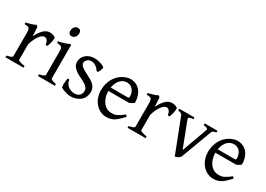

<svg xmlns="http://www.w3.org/2000/svg" viewBox="-7 -1353 2850 2059"><g transform="rotate(30 1418.5 -323.5)"><path d="M167 -341 161 -452 144 -469C123 -457 110 -451 27 -430V-410C79 -406 95 -412 95 -335V-51C95 -39 70 -30 27 -21V0H251V-21C234 -24 168 -33 168 -51V-242C204 -367 258 -400 280 -400C318 -400 330 -359 334 -330H355C363 -347 380 -397 380 -434C380 -443 379 -449 376 -451C352 -465 327 -469 306 -469C246 -469 201 -407 167 -341Z M571 -51V-469H554C518 -452 486 -441 429 -430V-410C496 -405 498 -396 498 -327V-51C498 -45 487 -33 429 -21V0H639V-21C585 -31 571 -45 571 -51ZM487 -596C487 -561 503 -549 528 -549C560 -549 585 -579 585 -616C585 -647 571 -662 544 -662C514 -662 487 -635 487 -596Z M861 -469C790 -469 716 -425 716 -342C716 -301 737 -262 822 -219L867 -197C939 -160 943 -128 943 -111C943 -64 911 -33 863 -33C795 -33 744 -79 741 -133L720 -138C714 -118 711 -85 711 -58C711 -27 714 -22 717 -21C771 9 821 15 839 15C899 15 1007 -16 1007 -138C1007 -198 960 -233 929 -250L847 -294C784 -327 779 -352 779 -366C779 -390 804 -425 848 -425C873 -425 910 -415 946 -362L965 -358C967 -361 991 -406 991 -425C991 -442 916 -469 861 -469Z M1394 -301C1394 -287 1388 -283 1375 -283H1167C1178 -350 1217 -418 1293 -418C1362 -418 1394 -359 1394 -301ZM1278 15C1355 15 1390 -9 1471 -95L1463 -106C1461 -110 1457 -113 1453 -115C1374 -51 1347 -50 1310 -50H1308C1221 -50 1163 -135 1163 -239H1420C1454 -254 1466 -263 1474 -272C1474 -380 1416 -469 1307 -469C1298 -469 1289 -468 1279 -466C1137 -431 1090 -301 1090 -212C1090 -68 1186 15 1278 15Z M1679 -341 1673 -452 1656 -469C1635 -457 1622 -451 1539 -430V-410C1591 -406 1607 -412 1607 -335V-51C1607 -39 1582 -30 1539 -21V0H1763V-21C1746 -24 1680 -33 1680 -51V-242C1716 -367 1770 -400 1792 -400C1830 -400 1842 -359 1846 -330H1867C1875 -347 1892 -397 1892 -434C1892 -443 1891 -449 1888 -451C1864 -465 1839 -469 1818 -469C1758 -469 1713 -407 1679 -341Z M2285 -409C2285 -404 2285 -405 2170 -87L2050 -400C2049 -404 2048 -407 2048 -410C2048 -424 2067 -430 2105 -433V-454H1917V-433C1964 -424 1968 -409 1971 -400L2132 15L2147 10C2164 5 2188 -5 2198 -29L2336 -400C2343 -417 2345 -424 2390 -433V-454H2232V-433C2267 -427 2285 -424 2285 -409Z M2719 -301C2719 -287 2713 -283 2700 -283H2492C2503 -350 2542 -418 2618 -418C2687 -418 2719 -359 2719 -301ZM2603 15C2680 15 2715 -9 2796 -95L2788 -106C2786 -110 2782 -113 2778 -115C2699 -51 2672 -50 2635 -50H2633C2546 -50 2488 -135 2488 -239H2745C2779 -254 2791 -263 2799 -272C2799 -380 2741 -469 2632 -469C2623 -469 2614 -468 2604 -466C2462 -431 2415 -301 2415 -212C2415 -68 2511 15 2603 15Z"/></g></svg>

Font: Temporarium
Style: Regular
Weight: 400
Version: Version 1.1